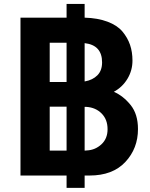

<svg xmlns="http://www.w3.org/2000/svg" viewBox="-20 -874 747 956"><path d="M401.4 -341.8V-124L413.1 -125Q454.1 -127 484.9 -155.3Q515.6 -183.6 515.6 -230.5Q515.6 -279.3 485.8 -309.1Q456.1 -338.9 410.2 -341.8ZM401.4 -659.2V-468.8H403.3Q441.4 -475.6 464.8 -499Q488.3 -522.5 488.3 -563.5Q488.3 -649.4 401.4 -659.2ZM311.5 -342.8H227.5V-124H311.5ZM311.5 -661.1H227.5V-465.8H311.5ZM82 0V-786.1H311.5V-854.5H401.4V-786.1Q466.8 -784.2 515.1 -766.1Q563.5 -748 589.4 -717.3Q615.2 -686.5 627.4 -650.9Q639.6 -615.2 639.6 -572.3Q639.6 -523.4 614.7 -481.9Q589.8 -440.4 546.9 -417Q593.8 -396.5 630.4 -351.1Q667 -305.7 667 -231.4Q667 -134.8 604 -67.4Q541 0 425.8 0H401.4V61.5H311.5V0Z"/></svg>

Font: Gothic A1 ExtraBold
Style: Regular
Weight: 800
Designer: HanYang I&C Co.,Ltd.
Foundry: HanYang I&C Co.,Ltd.
Version: Version 2.50